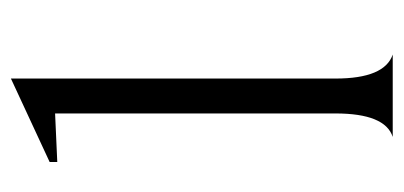

<svg xmlns="http://www.w3.org/2000/svg" viewBox="-214 -526 740 352"><g transform="rotate(-90 156.0 -350.0)"><path d="M81 0Q124 -14 124 -105V-619L35 -615V-629L188 -700V-105Q188 -15 232 0Z"/></g></svg>

Font: Bellefair
Style: Regular
Weight: 400
Designer: Nick Shinn, Liron Lavi Turkenic
Foundry: Shinntype
Version: Version 1.003;PS 001.003;hotconv 1.0.88;makeotf.lib2.5.64775